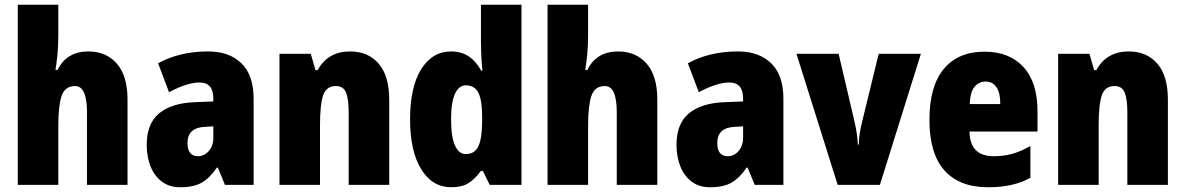

<svg xmlns="http://www.w3.org/2000/svg" viewBox="-20 -780 5000 810"><path d="M226 -630Q226 -588 222.5 -551.5Q219 -515 214 -485H223Q261 -563 353 -563Q428 -563 473 -511.5Q518 -460 518 -360V0H347V-306Q347 -417 297 -417Q254 -417 240 -375.5Q226 -334 226 -250V0H55V-760H226Z M858 -563Q947 -563 998.5 -513Q1050 -463 1050 -363V0H929L899 -73H895Q866 -30 832 -10Q798 10 741 10Q694 10 662.5 -14Q631 -38 615 -78.5Q599 -119 599 -169Q599 -258 651 -301.5Q703 -345 802 -349L880 -352V-364Q880 -432 822 -432Q770 -432 693 -391L647 -513Q690 -537 743 -550Q796 -563 858 -563ZM846 -245Q771 -242 771 -177Q771 -121 815 -121Q842 -121 861 -143Q880 -165 880 -200V-247Z M1457 -563Q1533 -563 1577.5 -511.5Q1622 -460 1622 -360V0H1451V-306Q1451 -361 1440 -389Q1429 -417 1397 -417Q1357 -417 1343.5 -378.5Q1330 -340 1330 -250V0H1159V-553H1291L1311 -484H1320Q1363 -563 1457 -563Z M1884 10Q1804 10 1757 -66Q1710 -142 1710 -277Q1710 -413 1757 -488Q1804 -563 1883 -563Q1926 -563 1957 -542.5Q1988 -522 2010 -482H2015Q2012 -515 2010.5 -544.5Q2009 -574 2009 -595V-760H2180V0H2046L2017 -59H2009Q1984 -25 1956.5 -7.5Q1929 10 1884 10ZM1945 -130Q1982 -130 1997.5 -161.5Q2013 -193 2014 -263V-290Q2014 -356 1998.5 -388Q1983 -420 1945 -420Q1916 -420 1899.5 -384.5Q1883 -349 1883 -278Q1883 -202 1899.5 -166Q1916 -130 1945 -130Z M2461 -630Q2461 -588 2457.5 -551.5Q2454 -515 2449 -485H2458Q2496 -563 2588 -563Q2663 -563 2708 -511.5Q2753 -460 2753 -360V0H2582V-306Q2582 -417 2532 -417Q2489 -417 2475 -375.5Q2461 -334 2461 -250V0H2290V-760H2461Z M3093 -563Q3182 -563 3233.5 -513Q3285 -463 3285 -363V0H3164L3134 -73H3130Q3101 -30 3067 -10Q3033 10 2976 10Q2929 10 2897.5 -14Q2866 -38 2850 -78.5Q2834 -119 2834 -169Q2834 -258 2886 -301.5Q2938 -345 3037 -349L3115 -352V-364Q3115 -432 3057 -432Q3005 -432 2928 -391L2882 -513Q2925 -537 2978 -550Q3031 -563 3093 -563ZM3081 -245Q3006 -242 3006 -177Q3006 -121 3050 -121Q3077 -121 3096 -143Q3115 -165 3115 -200V-247Z M3514 0 3340 -553H3518L3585 -267Q3590 -245 3594 -220.5Q3598 -196 3599 -170H3603Q3603 -193 3607 -217.5Q3611 -242 3617 -266L3687 -553H3865L3692 0Z M4133 -562Q4238 -562 4297.5 -497.5Q4357 -433 4357 -310V-225H4070Q4072 -121 4172 -121Q4215 -121 4250.5 -131Q4286 -141 4327 -164V-30Q4256 10 4149 10Q4027 10 3964 -61.5Q3901 -133 3901 -274Q3901 -416 3961.5 -489Q4022 -562 4133 -562ZM4138 -436Q4110 -436 4091.5 -414Q4073 -392 4071 -341H4200Q4200 -389 4183.5 -412.5Q4167 -436 4138 -436Z M4742 -563Q4818 -563 4862.5 -511.5Q4907 -460 4907 -360V0H4736V-306Q4736 -361 4725 -389Q4714 -417 4682 -417Q4642 -417 4628.5 -378.5Q4615 -340 4615 -250V0H4444V-553H4576L4596 -484H4605Q4648 -563 4742 -563Z"/></svg>

Font: Noto Sans Khmer UI Condensed Black
Style: Regular
Weight: 900
Width: 3
Designer: Danh Hong and the Monotype Design Team
Foundry: Monotype Imaging Inc.
Version: Version 2.002; ttfautohint (v1.8.4.7-5d5b)